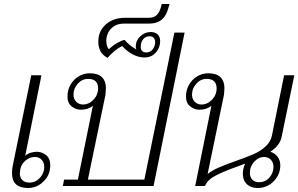

<svg xmlns="http://www.w3.org/2000/svg" viewBox="-20 -929 1490 959"><path d="M40 -64Q40 -84 44 -103L136 -553H187L106 -151Q117 -161 133 -166Q149 -171 164 -171Q189 -171 210 -154.5Q231 -138 231 -104Q231 -55 197.5 -22.5Q164 10 120 10Q40 10 40 -64ZM200 -81Q201 -86 201 -95Q201 -117 188 -131Q175 -145 154 -145Q128 -145 106.5 -126.5Q85 -108 81 -81Q79 -69 79 -63Q79 -42 91.5 -29.5Q104 -17 128 -17Q154 -17 174 -35.5Q194 -54 200 -81Z M300 -32H369L444 -401Q421 -381 384 -381Q359 -381 338 -397.5Q317 -414 317 -447Q317 -480 332.5 -506.5Q348 -533 373.5 -548Q399 -563 428 -563Q469 -563 489 -543.5Q509 -524 509 -489Q509 -479 507 -457L419 -32H701L851 -766H902L747 0H294ZM470 -488Q470 -510 458 -522.5Q446 -535 420 -535Q390 -535 368.5 -511Q347 -487 347 -456Q347 -435 360.5 -421Q374 -407 394 -407Q424 -407 447 -431Q470 -455 470 -488Z M471 -721Q471 -774 508.5 -807Q546 -840 603 -840H721Q751 -840 765.5 -856.5Q780 -873 788 -909H827Q818 -875 807.5 -855Q797 -835 776.5 -823Q756 -811 721 -811H598Q559 -811 535 -786Q511 -761 511 -725Q511 -697 524 -683Q541 -700 563 -713Q585 -726 602 -730Q624 -703 661 -682Q658 -691 658 -698Q658 -726 680.5 -747.5Q703 -769 732 -769Q756 -769 768 -756.5Q780 -744 780 -724Q780 -691 758.5 -666.5Q737 -642 701 -642Q673 -642 644.5 -656.5Q616 -671 590 -699Q557 -684 517 -640Q471 -664 471 -721ZM755 -719Q755 -732 747.5 -740Q740 -748 727 -748Q708 -748 695.5 -733.5Q683 -719 683 -695Q683 -667 711 -667Q731 -667 743 -683Q755 -699 755 -719Z M1330 -171Q1353 -164 1366.5 -146Q1380 -128 1380 -103Q1380 -57 1347 -23.5Q1314 10 1267 10Q1233 10 1213 -9Q1193 -28 1193 -60Q1193 -90 1205 -112Q1199 -110 1191.5 -107Q1184 -104 1176 -101Q1099 -74 1057 -52Q1015 -30 1004 0H955L1036 -401Q1013 -381 976 -381Q951 -381 930 -397.5Q909 -414 909 -447Q909 -480 924.5 -506.5Q940 -533 965.5 -548Q991 -563 1020 -563Q1061 -563 1081 -543.5Q1101 -524 1101 -489Q1101 -479 1099 -457L1017 -60Q1040 -78 1071 -91.5Q1102 -105 1155 -124Q1212 -144 1245.5 -158.5Q1279 -173 1305 -196Q1331 -219 1338 -251L1399 -553H1450L1387 -247Q1379 -203 1330 -171ZM1062 -488Q1062 -510 1050 -522.5Q1038 -535 1012 -535Q982 -535 960.5 -511Q939 -487 939 -456Q939 -435 952.5 -421Q966 -407 986 -407Q1016 -407 1039 -431Q1062 -455 1062 -488ZM1299 -145Q1272 -145 1250 -121.5Q1228 -98 1228 -66Q1228 -45 1240 -32Q1252 -19 1274 -19Q1306 -19 1326 -42.5Q1346 -66 1346 -96Q1346 -118 1332.5 -131.5Q1319 -145 1299 -145Z"/></svg>

Font: Taviraj ExtraLight
Style: Italic
Weight: 275
Italic angle: -12°
Designer: Katatrad Team
Foundry: CadsonDemak
Version: Version 1.001